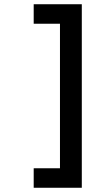

<svg xmlns="http://www.w3.org/2000/svg" viewBox="-20 -762 503 906"><path d="M366 -742V124H139V32H263V-650H139V-742Z"/></svg>

Font: Steamflix Grotesk
Style: Regular
Weight: 400
Designer: Julieta Ulanovsky
Foundry: Julieta Ulanovsky
Version: Version 4.000;PS 004.000;hotconv 1.0.88;makeotf.lib2.5.64775